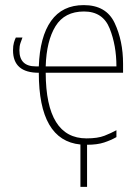

<svg xmlns="http://www.w3.org/2000/svg" viewBox="-20 -557 540 752"><path d="M309 -512Q383 -512 409.5 -445.5Q436 -379 436 -297H159Q162 -397 197.5 -454.5Q233 -512 309 -512ZM321 175V10Q361 10 388 1Q415 -8 436 -20V-47Q416 -36 389.5 -25.5Q363 -15 319 -15Q160 -15 159 -272H462V-307Q462 -397 429 -467Q396 -537 308 -537Q224 -537 180 -475Q136 -413 132 -297H120Q56 -297 56 -360Q56 -376 60 -388Q64 -400 68 -410H42Q38 -402 34.5 -390Q31 -378 31 -360Q31 -272 132 -272Q132 -7 295 9V175Z"/></svg>

Font: Noto Sans Mono UI Condensed Thin
Style: Regular
Weight: 250
Width: 3
Designer: Monotype Design team
Foundry: Monotype Imaging Inc.
Version: 1.000